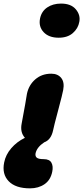

<svg xmlns="http://www.w3.org/2000/svg" viewBox="-90 -783 461 1063"><path d="M234.9 -574.2Q180.2 -574.2 151.4 -605.2Q122.6 -636.2 131.8 -681.2Q140.1 -720.7 171.6 -741.9Q203.1 -763.2 248 -763.2Q303.2 -763.2 329.8 -731.4Q356.4 -699.7 349.1 -662.1Q342.8 -626 313.5 -600.1Q284.2 -574.2 234.9 -574.2ZM76.2 259.8Q-3.9 259.8 -42 220.2Q-80.1 180.7 -66.9 116.2Q-58.6 73.7 -27.8 37.8Q2.9 2 47.9 -20Q20.5 -50.3 29.8 -98.1Q40 -149.4 49.3 -204.6Q58.6 -259.8 59.1 -263.2Q69.3 -312.5 105.5 -343.8Q141.6 -375 193.8 -375Q230 -375 249 -351.3Q268.1 -327.6 259.8 -284.2Q256.3 -263.7 232.2 -173.3Q208 -83 204.1 -62Q192.9 -8.8 154.8 4.9Q114.3 31.7 106.9 65.9Q104 82 113.8 90.1Q123.5 98.1 151.9 98.1Q184.1 98.1 194.8 117.9Q205.6 137.7 199.2 168Q189.9 213.9 156.5 236.8Q123 259.8 76.2 259.8Z"/></svg>

Font: Shantell Sans Irregular
Style: Italic
Weight: 800
Italic angle: -11.31°
Designer: Stephen Nixon, Anya Danilova, Shantell Martin
Foundry: Arrow Type
Version: Version 1.006;[9816181b4]